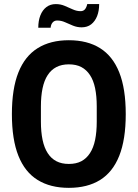

<svg xmlns="http://www.w3.org/2000/svg" viewBox="-20 -893 663 925"><path d="M311.5 12Q222.7 12 161.4 -25.9Q100 -63.8 68.7 -142.3Q37.3 -220.8 37.3 -343.2Q37.3 -465.7 68.7 -544.2Q100 -622.7 161.4 -660.9Q222.7 -699.2 311.5 -699.2Q401.2 -699.2 462.2 -660.9Q523.2 -622.7 554.5 -544.2Q585.8 -465.7 585.8 -343.2Q585.8 -220.8 554.5 -142.3Q523.2 -63.8 462.2 -25.9Q401.2 12 311.5 12ZM311.5 -103.2Q347.1 -103.2 371.9 -116.3Q396.7 -129.4 413.5 -155.3Q430.3 -181.1 438.2 -219.2Q446.1 -257.3 446.1 -307.1V-380.1Q446.1 -429.9 438.2 -467.9Q430.3 -505.9 413.5 -531.3Q396.7 -556.8 371.9 -569.9Q347.1 -583 311.5 -583Q276.9 -583 251.7 -569.9Q226.4 -556.8 209.8 -531.3Q193.1 -505.9 185.1 -467.9Q177.1 -429.9 177.1 -380.1V-307.1Q177.1 -257.3 185.1 -219.2Q193.1 -181.1 209.8 -155.3Q226.4 -129.4 251.7 -116.3Q276.9 -103.2 311.5 -103.2ZM164.4 -759.5Q164.4 -793.3 174.5 -818.9Q184.6 -844.5 203.5 -858.9Q222.4 -873.3 249 -873.3Q271.6 -873.3 291.4 -864.9Q311.1 -856.6 330.3 -847.9Q349.4 -839.2 368.1 -839.2Q381.5 -839.2 389.2 -848.1Q396.8 -857 400.3 -873.3H457.7Q457.7 -840.3 447.8 -815.3Q437.8 -790.3 419.3 -775.8Q400.7 -761.3 373.2 -761.3Q351.6 -761.3 331.5 -769.5Q311.5 -777.7 293.2 -786Q275 -794.2 255.3 -794.2Q241.9 -794.2 233.6 -784.8Q225.3 -775.5 223.9 -759.5Z"/></svg>

Font: Archivo SemiBold Condensed
Style: Regular
Weight: 600
Width: 3
Version: Version 2.001